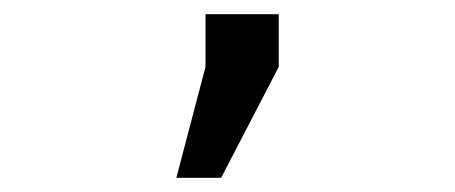

<svg xmlns="http://www.w3.org/2000/svg" viewBox="-20 -749 640 270"><path d="M269 -655V-729H372V-655L291 -499H228Z"/></svg>

Font: PlemolJP35 Console
Style: Regular
Weight: 400
Version: v2.0.3; ttfautohint (v1.8.4.7-5d5b-dirty) -l 6 -r 45 -G 200 